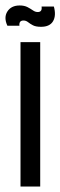

<svg xmlns="http://www.w3.org/2000/svg" viewBox="-41 -682 221 702"><path d="M34 0V-528H106V0ZM109 -584Q90 -584 79.5 -589.5Q69 -595 61.5 -601Q54 -607 45 -607Q28 -607 30 -588H-14Q-28 -618 -14 -640Q0 -662 31 -662Q48 -662 59.5 -656Q71 -650 79.5 -644Q88 -638 97 -638Q114 -638 111 -658H156Q165 -625 153 -604.5Q141 -584 109 -584Z"/></svg>

Font: Bricolage Grotesque 48pt Condensed Light
Style: Regular
Weight: 300
Width: 3
Designer: Mathieu Triay
Foundry: Atelier Triay
Version: Version 1.000; ttfautohint (v1.8.4.7-5d5b);gftools[0.9.32]